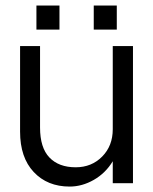

<svg xmlns="http://www.w3.org/2000/svg" viewBox="-20 -668 558 700"><path d="M321.8 -647.9H405.8V-560.1H321.8ZM112.8 -647.9H196.8V-560.1H112.8ZM126 -203.1Q126 -129.4 160.2 -93.8Q194.3 -58.1 255.9 -58.1Q314 -58.1 352.5 -97.2Q391.1 -136.2 391.1 -196.8V-500H464.8V0H391.1V-80.1Q364.7 -36.6 322 -12.2Q279.3 12.2 233.9 12.2Q152.8 12.2 103 -40.8Q53.2 -93.8 53.2 -188V-500H126Z"/></svg>

Font: Overused Grotesk
Style: Regular
Weight: 400
Version: Version 0.002